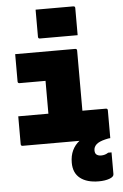

<svg xmlns="http://www.w3.org/2000/svg" viewBox="-66 -846 733 1142"><g transform="rotate(-5 300.0 -275.0)"><path d="M191 -800H416Q427 -800 427 -789V-627H202Q191 -627 191 -638ZM33 -177H213V-373H58Q47 -373 47 -384V-547H405Q416 -547 416 -536V-177H556Q567 -177 567 -166V0H566Q562 0 555 1Q548 2 537 5Q499 14 483 29Q467 44 467 64Q467 83 477.5 90.5Q488 98 504 98Q528 98 547 85H567V215Q567 231 540.5 240.5Q514 250 477 250Q406 250 366 218.5Q326 187 326 126Q326 84 341 52.5Q356 21 383 0H44Q33 0 33 -11Z"/></g></svg>

Font: Recursive Mn Lnr St Blk
Style: Regular
Weight: 900
Monospace: yes
Version: Version 1.079;hotconv 1.0.112;makeotfexe 2.5.65598; ttfautoh